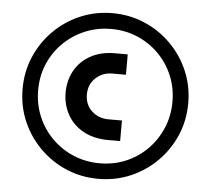

<svg xmlns="http://www.w3.org/2000/svg" viewBox="-52 -768 917 836"><g transform="rotate(5 407.0 -350.0)"><path d="M407 12Q332 12 266.5 -16Q201 -44 151 -94Q101 -144 73 -209.5Q45 -275 45 -350Q45 -425 73 -490.5Q101 -556 151 -606Q201 -656 266.5 -684Q332 -712 407 -712Q482 -712 547.5 -684Q613 -656 663 -606Q713 -556 741 -490.5Q769 -425 769 -350Q769 -275 741 -209.5Q713 -144 663 -94Q613 -44 547.5 -16Q482 12 407 12ZM407 -56Q469 -56 522 -78.5Q575 -101 615 -141.5Q655 -182 677.5 -235.5Q700 -289 700 -350Q700 -412 677.5 -465Q655 -518 615 -558Q575 -598 522 -620.5Q469 -643 407 -643Q346 -643 292.5 -620.5Q239 -598 198.5 -558Q158 -518 135.5 -465Q113 -412 113 -350Q113 -289 135.5 -235.5Q158 -182 198.5 -141.5Q239 -101 292.5 -78.5Q346 -56 407 -56ZM428 -160Q367 -162 323 -187.5Q279 -213 256 -256Q233 -299 233 -350Q233 -402 256 -444.5Q279 -487 323 -512.5Q367 -538 428 -539H488V-450H429Q386 -450 356 -422Q326 -394 326 -350Q326 -305 356 -277.5Q386 -250 429 -250H488V-160Z"/></g></svg>

Font: MuseoModerno SemiBold
Style: Regular
Weight: 600
Designer: Pablo Cosgaya, Héctor Gatti, Marcela Romero, and the Authors of The MuseoModerno Project.
Foundry: Omnibus-Type Team
Version: Version 1.001